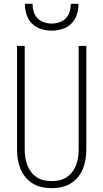

<svg xmlns="http://www.w3.org/2000/svg" viewBox="-20 -975 540 1003"><path d="M250 8Q224 8 198.5 2.5Q173 -3 151 -16.5Q129 -30 112.5 -50Q96 -70 86.5 -94Q77 -118 73 -143.5Q69 -169 69 -195V-735H109V-195Q109 -174 112 -153.5Q115 -133 122 -114Q129 -95 141.5 -78Q154 -61 171.5 -49.5Q189 -38 209 -33.5Q229 -29 250 -29Q271 -29 291 -33.5Q311 -38 328.5 -49.5Q346 -61 358.5 -78Q371 -95 378 -114Q385 -133 388 -153.5Q391 -174 391 -195V-735H431V-195Q431 -169 427 -143.5Q423 -118 413.5 -94Q404 -70 387.5 -50Q371 -30 349 -16.5Q327 -3 301.5 2.5Q276 8 250 8ZM250 -815Q222 -815 194.5 -823.5Q167 -832 147 -852Q127 -872 118.5 -899.5Q110 -927 110 -955H150Q150 -935 156 -914.5Q162 -894 176 -879.5Q190 -865 210 -858.5Q230 -852 250 -852Q270 -852 290 -858.5Q310 -865 324 -879.5Q338 -894 344 -914.5Q350 -935 350 -955H390Q390 -927 381.5 -899.5Q373 -872 353 -852Q333 -832 305.5 -823.5Q278 -815 250 -815Z"/></svg>

Font: Zed Sans Extralight
Style: Regular
Weight: 200
Designer: Belleve Invis
Foundry: Belleve Invis
Version: Version 1.0.0; ttfautohint (v1.8.4)